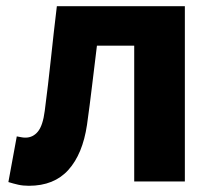

<svg xmlns="http://www.w3.org/2000/svg" viewBox="-20 -584 690 618"><path d="M73 14Q54 14 38.5 10.5Q23 7 7 2L34 -145Q41 -144 47.5 -142.5Q54 -141 62 -141Q86 -141 102 -160.5Q118 -180 124 -227Q135 -311 144 -396Q153 -481 163 -564H575V0H412V-437H292Q284 -373 276.5 -309.5Q269 -246 260 -182Q246 -88 200 -37Q154 14 73 14Z"/></svg>

Font: Noto Sans JP ExtraBold
Style: Regular
Weight: 800
Designer: Ryoko NISHIZUKA  (kana, bopomofo & ideographs); Paul D. Hunt (Latin, Greek & Cyrillic); Sandoll Communications , Soo-you
Foundry: Adobe
Version: Version 2.004-H2;hotconv 1.0.118;makeotfexe 2.5.65603